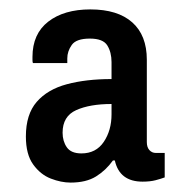

<svg xmlns="http://www.w3.org/2000/svg" viewBox="-20 -718 400 408"><path d="M130 -330Q110 -330 88 -338.5Q66 -347 50.5 -368.5Q35 -390 35 -428Q35 -475 58 -501.5Q81 -528 122 -539Q163 -550 217 -550V-586Q217 -607 208 -621.5Q199 -636 171 -636Q142 -636 132.5 -622.5Q123 -609 123 -594V-584H50Q49 -586 49 -590.5Q49 -595 49 -597Q49 -646 82.5 -672Q116 -698 172 -698Q230 -698 261 -670.5Q292 -643 292 -591V-416Q292 -405 297.5 -399Q303 -393 311 -393H330V-341Q322 -338 310.5 -335Q299 -332 283 -332Q234 -332 224 -377H220Q205 -356 184 -343Q163 -330 130 -330ZM153 -392Q184 -392 200.5 -416.5Q217 -441 217 -475V-497Q171 -497 142 -484Q113 -471 113 -436Q113 -418 122 -405Q131 -392 153 -392Z"/></svg>

Font: Archivo SemiCondensed SemiBold
Style: Regular
Weight: 600
Width: 4
Designer: Hector Gatti
Foundry: Omnibus-Type
Version: Version 2.001; ttfautohint (v1.8.3)